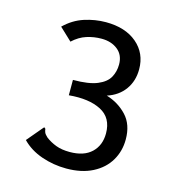

<svg xmlns="http://www.w3.org/2000/svg" viewBox="-98 -713 746 809"><g transform="rotate(15 275.0 -308.5)"><path d="M263 11Q207 11 155 -7Q103 -25 68 -61L122 -125L129 -133L135 -128Q136 -119 139 -112Q142 -105 154 -94Q174 -79 199 -69.5Q224 -60 259 -60Q321 -60 354 -91.5Q387 -123 387 -175Q387 -243 334 -270.5Q281 -298 194 -290V-357Q263 -357 300 -372.5Q337 -388 351 -413.5Q365 -439 365 -470Q365 -511 337 -533.5Q309 -556 266 -556Q233 -556 201.5 -546Q170 -536 142 -510L88 -561Q126 -598 172.5 -613Q219 -628 266 -628Q351 -628 401.5 -585Q452 -542 452 -472Q452 -421 425 -383.5Q398 -346 349 -330Q402 -314 438 -275.5Q474 -237 474 -172Q474 -121 449.5 -79.5Q425 -38 377.5 -13.5Q330 11 263 11Z"/></g></svg>

Font: Inconsolata SemiExpanded Medium
Style: Regular
Weight: 500
Width: 6
Monospace: yes
Designer: Raph Levien, Cyreal, Brenton Simpson
Foundry: Raph Levien, Cyreal, Google
Version: Version 3.001; ttfautohint (v1.8.2.53-6de2)